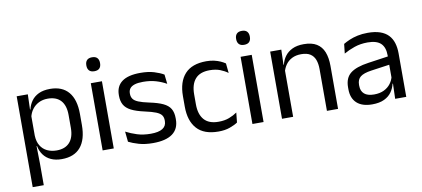

<svg xmlns="http://www.w3.org/2000/svg" viewBox="-74 -936 3018 1374"><g transform="rotate(-10 1434.5 -249.0)"><path d="M306.5 10.7Q261.6 10.7 228.5 -4.5Q195.4 -19.7 175.1 -47.5Q154.7 -75.3 147.6 -112.3H120.8L144.7 -188.5Q146.5 -144.6 164.3 -115.3Q182.1 -86 212.5 -71.4Q242.9 -56.8 281.6 -56.8Q343.2 -56.8 375.9 -93Q408.7 -129.1 408.7 -198.7V-292Q408.7 -361 376.2 -397Q343.7 -433 281.3 -433Q244.7 -433 216 -418.6Q187.4 -404.2 168.8 -379.2Q150.2 -354.2 143.1 -321.8L123.1 -378.4H146.7Q154.4 -411.9 173.8 -439.2Q193.2 -466.5 226.8 -482.7Q260.4 -498.9 310 -498.9Q397.9 -498.9 444 -444.3Q490 -389.7 490 -285.4V-204.6Q490 -99.5 443.7 -44.4Q397.3 10.7 306.5 10.7ZM66.1 172V-488.2H147L143.4 -370.5L144.7 -345.7V-140L144.1 -123.4L146.6 13.3V172Z M604.7 0V-488.2H685.6V0ZM645.2 -568.2Q620.2 -568.2 607.8 -581.2Q595.4 -594.3 595.4 -617.7V-620.2Q595.4 -643.5 607.8 -656.6Q620.2 -669.6 645.2 -669.6Q670.2 -669.6 682.5 -656.6Q694.9 -643.5 694.9 -620.2V-617.7Q694.9 -593.9 682.5 -581Q670.2 -568.2 645.2 -568.2Z M969.9 11.1Q911 11.1 867.1 -1.8Q823.2 -14.6 794 -29.7L786.3 -104.5Q822.9 -85.3 866.7 -71.4Q910.5 -57.5 965.8 -57.5Q1022.5 -57.5 1051.1 -75.6Q1079.7 -93.7 1079.7 -129.2V-134.5Q1079.7 -157.4 1068.8 -172.5Q1057.8 -187.7 1029.9 -199.2Q1001.9 -210.7 950.4 -221.8Q888.9 -235.3 853.4 -253.5Q817.9 -271.8 802.8 -298.9Q787.6 -326.1 787.6 -365.1V-369.7Q787.6 -433.3 832.2 -466.5Q876.7 -499.6 965.8 -499.6Q1023.4 -499.6 1065.7 -486.7Q1108 -473.7 1135 -457.3L1142.7 -388.9Q1109.9 -407.8 1067.9 -420.5Q1025.9 -433.1 973.6 -433.1Q935.6 -433.1 912.1 -425.3Q888.7 -417.5 878 -403.2Q867.3 -388.8 867.3 -368.9V-365.1Q867.3 -343 878 -327.7Q888.7 -312.3 915.9 -301.1Q943.1 -289.8 991.4 -279.6Q1053.8 -266.8 1090.6 -249.5Q1127.3 -232.2 1143.4 -205.2Q1159.4 -178.3 1159.4 -136.3V-128Q1159.4 -59.1 1111.6 -24Q1063.7 11.1 969.9 11.1Z M1445.3 11.1Q1340.4 11.1 1289.2 -45.7Q1237.9 -102.4 1237.9 -206.6V-282.3Q1237.9 -386.8 1289.4 -443.2Q1340.8 -499.7 1445.3 -499.7Q1476.4 -499.7 1501.9 -493.8Q1527.5 -487.8 1547.7 -478.7Q1567.9 -469.5 1581.9 -459.7L1589.1 -389.1Q1565.3 -407.1 1533.2 -419.6Q1501.1 -432.1 1457.4 -432.1Q1387.6 -432.1 1353.4 -393.2Q1319.2 -354.4 1319.2 -280.7V-208.7Q1319.2 -136.1 1353.4 -97Q1387.6 -57.8 1457.7 -57.8Q1502.3 -57.8 1535.2 -70.5Q1568.1 -83.1 1593.5 -100.9L1586.2 -29.5Q1563.9 -14.4 1528.5 -1.7Q1493.1 11.1 1445.3 11.1Z M1693.2 0V-488.2H1774.1V0ZM1733.7 -568.2Q1708.7 -568.2 1696.3 -581.2Q1683.9 -594.3 1683.9 -617.7V-620.2Q1683.9 -643.5 1696.3 -656.6Q1708.7 -669.6 1733.7 -669.6Q1758.7 -669.6 1771 -656.6Q1783.4 -643.5 1783.4 -620.2V-617.7Q1783.4 -593.9 1771 -581Q1758.7 -568.2 1733.7 -568.2Z M2234.5 0V-303.7Q2234.5 -343 2223.7 -371.5Q2213 -399.9 2188.7 -415.7Q2164.3 -431.4 2122.6 -431.4Q2084.1 -431.4 2055.8 -417Q2027.5 -402.5 2010 -377.8Q1992.5 -353 1985.5 -321.5L1971 -378.9H1988.7Q1996.3 -412.1 2016.3 -439.3Q2036.3 -466.5 2070.1 -482.7Q2103.9 -498.9 2153 -498.9Q2211.2 -498.9 2246.7 -477.1Q2282.3 -455.2 2298.8 -413.8Q2315.4 -372.3 2315.4 -312.6V0ZM1908.1 0V-488.2H1989L1985.4 -371.1L1989 -366.3V0Z M2730.4 0 2734 -118.6 2730.9 -131.1V-286.5L2731.3 -314.9Q2731.3 -374.3 2701.2 -403Q2671 -431.7 2605.4 -431.7Q2553.2 -431.7 2509.4 -416.5Q2465.6 -401.3 2431.4 -381.5L2439 -450.4Q2458.1 -462 2484.4 -473.3Q2510.7 -484.7 2544.3 -492Q2577.9 -499.3 2618.3 -499.3Q2670.8 -499.3 2707.6 -486.6Q2744.4 -473.9 2767.2 -449.9Q2790 -425.8 2800.5 -392Q2811 -358.1 2811 -316.2V0ZM2562.4 10.7Q2489.9 10.7 2451.3 -24.6Q2412.6 -60 2412.6 -125.7V-140Q2412.6 -207.4 2454.3 -240.7Q2496 -274.1 2587.2 -286.9L2741.5 -309.2L2745.9 -249.8L2597 -228.6Q2541.2 -220.7 2517.2 -201.4Q2493.1 -182 2493.1 -144.5V-136.6Q2493.1 -97.9 2516.9 -77.4Q2540.7 -56.8 2588.1 -56.8Q2629.9 -56.8 2659.9 -71.4Q2689.9 -86 2708.4 -110.5Q2727 -135.1 2733.5 -165.2L2746.2 -109.8H2730.7Q2723.6 -77.8 2704.3 -50.3Q2685.1 -22.8 2650.5 -6.1Q2615.9 10.7 2562.4 10.7Z"/></g></svg>

Font: Anek Latin Medium
Style: Regular
Weight: 500
Designer: Yesha Goshar
Foundry: Ek Type
Version: Version 1.003